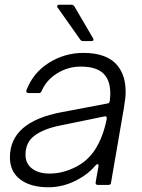

<svg xmlns="http://www.w3.org/2000/svg" viewBox="-20 -783 601 813"><path d="M22 -117Q22 -267 241 -308L436 -345Q443 -346 445 -356Q447 -376 447 -386Q447 -434 427 -461Q399 -501 322 -501Q268 -501 222 -472.5Q176 -444 156 -397Q153 -389 145 -389H100Q95 -389 92.5 -392.5Q90 -396 92 -401Q120 -475 187 -517Q254 -559 333 -559Q437 -559 480 -502Q512 -461 512 -394Q512 -370 505 -328L450 -9Q449 0 439 0H394Q389 0 386.5 -3Q384 -6 385 -11L397 -79V-82Q397 -88 393 -88Q390 -88 386 -84Q354 -46 310 -23Q250 10 185 10Q110 10 66 -23Q22 -56 22 -117ZM288 -70Q348 -96 382.5 -149.5Q417 -203 432 -280V-282Q432 -293 422 -290L232 -251Q164 -237 126 -208.5Q88 -180 88 -128Q88 -90 116 -69Q144 -48 190 -48Q240 -48 288 -70ZM332 -609Q324 -609 320 -615L224 -751Q222 -753 222 -757Q222 -759 224 -761Q226 -763 230 -763H283Q290 -763 295 -756L374 -621Q376 -617 376 -615Q376 -609 367 -609Z"/></svg>

Font: Open Sauce Two Light Italic
Style: Regular
Weight: 300
Italic angle: -10°
Designer: Alfredo Marco Pradil
Foundry: Creative Sauce Fz LLC
Version: Version 1.477